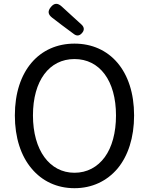

<svg xmlns="http://www.w3.org/2000/svg" viewBox="-20 -975 782 1008"><path d="M146 -90C201 -24 279 13 371 13C463 13 541 -24 597 -90C652 -156 684 -252 684 -369C684 -604 555 -746 371 -746C187 -746 58 -604 58 -369C58 -252 90 -156 146 -90ZM530 -150C492 -98 437 -68 371 -68C305 -68 251 -98 213 -150C175 -202 153 -278 153 -369C153 -552 239 -665 371 -665C503 -665 589 -552 589 -369C589 -278 568 -202 530 -150ZM305 -843 367 -797C382 -785 397 -786 410 -801C424 -816 423 -832 408 -846L352 -897L304 -941C283 -960 265 -960 247 -938C229 -916 232 -899 254 -882Z"/></svg>

Font: GenSenRounded2 TW R
Style: Regular
Weight: 400
Version: Version 2.100;PS 2.1;hotconv 16.6.51;makeotf.lib2.5.65220 DE